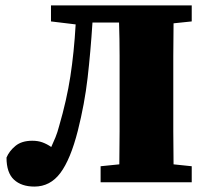

<svg xmlns="http://www.w3.org/2000/svg" viewBox="-20 -672 756 708"><path d="M4 -91Q14 -115 37 -134Q60 -153 99 -153Q120 -153 136.5 -147Q153 -141 169 -130Q177 -147 184.5 -165.5Q192 -184 198 -207Q226 -303 239.5 -390.5Q253 -478 259 -582L168 -593V-652H687V-593L620 -586Q619 -526 619 -465Q619 -404 619 -342V-310Q619 -249 619 -188Q619 -127 620 -66L687 -59V0H351V-59L420 -66Q421 -126 421 -187.5Q421 -249 421 -311V-342Q421 -404 421 -466Q421 -528 419 -589H321Q314 -480 303 -384.5Q292 -289 267 -190Q240 -84 202.5 -34Q165 16 107 16Q59 16 31.5 -9.5Q4 -35 4 -91Z"/></svg>

Font: Source Serif 4 Black
Style: Regular
Weight: 900
Designer: Frank Grießhammer
Foundry: Adobe
Version: Version 4.005;hotconv 1.1.0;makeotfexe 2.6.0